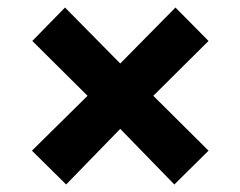

<svg xmlns="http://www.w3.org/2000/svg" viewBox="-20 -552 640 511"><path d="M66 -443 213 -297 65 -151 156 -61 300 -209 444 -61 535 -151 388 -297 535 -443 447 -532 300 -383 153 -532Z"/></svg>

Font: Kreadon Extra Bold
Style: Regular
Weight: 800
Designer: kohakuno
Foundry: StudioGnu
Version: Version 1.000;Glyphs 3.1.2 (3151)